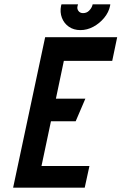

<svg xmlns="http://www.w3.org/2000/svg" viewBox="-20 -873 565 893"><path d="M493 -853H411L409 -846Q405 -834 394 -823Q383 -812 366 -812Q352 -812 344.5 -822.5Q337 -833 341 -846L343 -853H266L264 -846Q258 -816 268 -790Q278 -764 300.5 -748.5Q323 -733 354 -733Q385 -733 414 -748.5Q443 -764 464.5 -790Q486 -816 492 -846ZM41 0H374L396 -101H173L217 -309H332L377 -414H240L277 -590H502L525 -700H190Z"/></svg>

Font: Advent Pro
Style: Italic
Weight: 400
Italic angle: -12°
Designer: VivaRado, Andreas Kalpakidis
Foundry: VivaRado, Andreas Kalpakidis
Version: Version 3.000